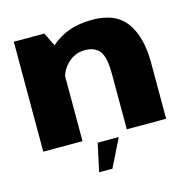

<svg xmlns="http://www.w3.org/2000/svg" viewBox="-111 -707 997 997"><g transform="rotate(-15 387.0 -209.0)"><path d="M48 0H259V-495L212 -591H48ZM497 0H708.5V-302.5Q708.5 -439 652.5 -517.5Q596.5 -596 469.5 -596Q325 -596 236.8 -507.8Q148.5 -419.5 148.5 -341.5L251 -292.5Q251 -363.5 292.8 -408.5Q334.5 -453.5 392 -453.5Q445 -453.5 471 -421.2Q497 -389 497 -295.5ZM300.5 178.5H372L446.5 28H333Z"/></g></svg>

Font: Anybody SemiExpanded ExtraBold
Style: Regular
Weight: 800
Width: 6
Version: Version 1.113;gftools[0.9.25]